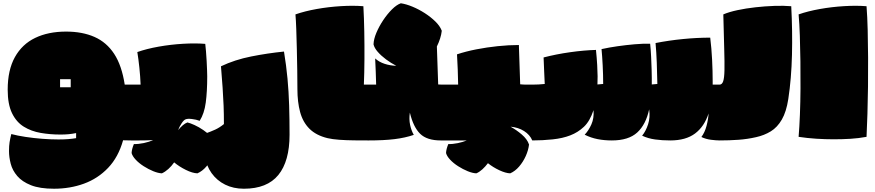

<svg xmlns="http://www.w3.org/2000/svg" viewBox="-20 -829 5346 1173"><path d="M310 324Q223 324 169 302.5Q115 281 85.5 246.5Q56 212 45.5 171.5Q35 131 35 94Q35 62 38.5 40Q42 18 49 -10Q87 0 136.5 7.5Q186 15 238.5 19Q291 23 337 23Q400 23 445 15Q445 -1 445 -16Q420 -11 398.5 -9Q377 -7 349 -7Q286 -7 228.5 -17Q171 -27 125.5 -55Q80 -83 53.5 -137.5Q27 -192 27 -281Q27 -401 71 -480Q115 -559 195 -597.5Q275 -636 384 -636Q483 -636 557 -603.5Q631 -571 677.5 -500Q724 -429 742 -312Q754 -312 765 -312Q776 -312 784 -312L782 29L732 28Q703 131 640.5 196.5Q578 262 493 293Q408 324 310 324ZM347 -296H412V-345H347Z M781 29 782 -312H839Q837 -363 831.5 -415.5Q826 -468 819 -511Q876 -531 949 -544Q1022 -557 1097.5 -561.5Q1173 -566 1234 -561Q1236 -543 1238.5 -515Q1241 -487 1242.5 -456.5Q1244 -426 1245 -400.5Q1246 -375 1246 -363Q1246 -269 1237 -202Q1228 -135 1200 -91Q1178 -99 1152 -102Q1126 -105 1114 -100Q1103 -96 1090 -76.5Q1077 -57 1068 -34Q1082 -51 1096.5 -63.5Q1111 -76 1125 -81Q1142 -77 1168.5 -65Q1195 -53 1222 -34.5Q1249 -16 1271 6.5Q1293 29 1301 54Q1297 89 1281 124.5Q1265 160 1240.5 188.5Q1216 217 1186 230Q1156 229 1115.5 209Q1075 189 1044 163Q1028 186 1008.5 203.5Q989 221 969 230Q946 229 916.5 217Q887 205 858 186.5Q829 168 809 146.5Q789 125 784 106Q785 82 798 51Q826 52 858.5 45Q891 38 916 27H911Q875 29 828 29Z M1470 324Q1406 324 1355.5 299Q1305 274 1272.5 228.5Q1240 183 1230 121Q1220 59 1237 -14Q1268 -25 1294.5 -37Q1321 -49 1348 -71Q1348 -132 1346 -184.5Q1344 -237 1340 -293.5Q1336 -350 1330 -424Q1414 -464 1514.5 -484Q1615 -504 1715 -514Q1729 -429 1736.5 -348.5Q1744 -268 1746.5 -184.5Q1749 -101 1749 -6Q1749 156 1680.5 240Q1612 324 1470 324Z M2234 29Q2191 29 2143.5 28.5Q2096 28 2053.5 25Q2011 22 1981 15Q1911 -2 1870.5 -42.5Q1830 -83 1813.5 -144.5Q1797 -206 1797 -284Q1797 -335 1796 -399Q1795 -463 1793.5 -528.5Q1792 -594 1790 -650.5Q1788 -707 1785 -741Q1842 -761 1915 -774Q1988 -787 2063.5 -791.5Q2139 -796 2200 -791Q2204 -720 2205.5 -636Q2207 -552 2206.5 -467.5Q2206 -383 2203 -312H2234Z M2231 29 2232 -312H2278Q2277 -352 2275.5 -392Q2274 -432 2272 -472Q2296 -450 2330 -439Q2364 -428 2401 -427Q2368 -444 2338 -466.5Q2308 -489 2287.5 -512.5Q2267 -536 2262 -558Q2263 -590 2279.5 -629Q2296 -668 2321 -705.5Q2346 -743 2374.5 -771.5Q2403 -800 2429 -809Q2462 -804 2500.5 -788Q2539 -772 2575.5 -748.5Q2612 -725 2640 -697.5Q2668 -670 2679 -641Q2674 -596 2649 -545L2657 -313Q2670 -312 2680.5 -312Q2691 -312 2705 -312L2704 29H2673Q2588 29 2546.5 -12Q2505 -53 2484 -141Q2478 -101 2485.5 -66Q2493 -31 2508 -5Q2456 13 2390.5 21Q2325 29 2231 29Z M2702 29 2703 -312H2779Q2778 -358 2776.5 -404.5Q2775 -451 2772 -497Q2826 -515 2890 -527.5Q2954 -540 3021 -547Q3088 -554 3150 -554L3158 -314Q3178 -312 3196 -312Q3214 -312 3235 -312L3234 29H3232Q3217 -6 3181.5 -28.5Q3146 -51 3099 -55Q3134 -36 3167.5 -7.5Q3201 21 3212 54Q3208 89 3192 124.5Q3176 160 3151.5 188.5Q3127 217 3097 230Q3069 229 3030.5 211Q2992 193 2961 168Q2945 189 2927 205.5Q2909 222 2890 230Q2867 229 2837.5 217Q2808 205 2779 186.5Q2750 168 2730 146.5Q2710 125 2705 106Q2706 82 2719 51Q2745 52 2776.5 45.5Q2808 39 2832 29Z M3232 29 3233 -312Q3252 -312 3271 -313Q3290 -314 3308 -316Q3306 -355 3304.5 -393Q3303 -431 3301 -478Q3378 -498 3463 -510Q3548 -522 3621 -524Q3626 -475 3628.5 -431.5Q3631 -388 3631 -363Q3631 -337 3630 -313Q3647 -314 3665 -316Q3665 -372 3662 -430Q3659 -488 3655 -529Q3700 -539 3752.5 -546.5Q3805 -554 3857 -558.5Q3909 -563 3952 -562Q3956 -524 3958 -481.5Q3960 -439 3961 -404Q3962 -369 3962 -353Q3962 -332 3962 -313Q3978 -314 3996 -316Q3995 -379 3992.5 -445.5Q3990 -512 3985 -566Q4066 -582 4152.5 -590.5Q4239 -599 4319 -599Q4327 -534 4330.5 -464.5Q4334 -395 4334 -333Q4334 -322 4334 -312H4378V29Q4356 29 4324 25Q4292 21 4265 8Q4286 -20 4296.5 -60Q4307 -100 4309 -136Q4283 -56 4226.5 -13.5Q4170 29 4075 29Q4025 29 3982 23Q3939 17 3903 0Q3926 -28 3939.5 -70Q3953 -112 3946 -161Q3926 -68 3873 -19.5Q3820 29 3718 29Q3672 29 3631 21Q3590 13 3552 -6Q3576 -31 3593 -69Q3610 -107 3606 -156Q3584 -89 3547.5 -54.5Q3511 -20 3464 -2Q3418 16 3356.5 22.5Q3295 29 3232 29Z M4375 29 4376 -312Q4391 -312 4398 -332Q4405 -352 4406 -400Q4407 -448 4404.5 -531Q4402 -614 4399 -741Q4434 -756 4485.5 -767Q4537 -778 4595.5 -784.5Q4654 -791 4711 -793Q4768 -795 4814 -791Q4822 -640 4818.5 -494.5Q4815 -349 4796 -224Q4784 -146 4756.5 -98.5Q4729 -51 4689 -26.5Q4649 -2 4599 9Q4547 21 4491.5 25Q4436 29 4375 29Z M4859 7Q4864 -53 4867 -129Q4870 -205 4870.5 -288.5Q4871 -372 4870 -454.5Q4869 -537 4866.5 -611Q4864 -685 4859 -741Q4916 -761 4989 -774Q5062 -787 5137.5 -791.5Q5213 -796 5274 -791Q5279 -727 5281 -646.5Q5283 -566 5283.5 -477.5Q5284 -389 5283 -301Q5282 -213 5279.5 -134Q5277 -55 5274 7Q5225 16 5175.5 19Q5126 22 5073 22Q5021 22 4966.5 18.5Q4912 15 4859 7Z"/></svg>

Font: Oi
Style: Regular
Weight: 400
Designer: Kostas Bartsokas, Mohamad Dakak
Foundry: Foundry5
Version: Version 4.000